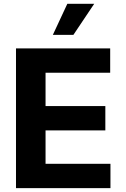

<svg xmlns="http://www.w3.org/2000/svg" viewBox="-20 -979 653 999"><path d="M255 -797.6H361.9L470.2 -959.2H330.3ZM63.2 0H554.7V-126.8H217V-300.4H528.1V-427.2H217V-600.5H553.3V-727.3H63.2Z"/></svg>

Font: TID UI
Style: Bold
Weight: 700
Designer: The TID Project Authors
Foundry: Bakken & Bæck
Version: Version 1.001;hotconv 1.0.109;makeotfexe 2.5.65596